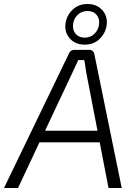

<svg xmlns="http://www.w3.org/2000/svg" viewBox="-47 -939 679 959"><path d="M376 -716Q330 -716 302.5 -746Q275 -776 280 -820Q285 -861 315 -890Q345 -919 390 -919Q436 -919 463.5 -889Q491 -859 486 -814Q480 -773 450.5 -744.5Q421 -716 376 -716ZM318 -817Q315 -787 331.5 -769Q348 -751 376 -751Q405 -751 425 -770.5Q445 -790 448 -819Q451 -847 435 -865.5Q419 -884 390 -884Q361 -884 341 -865Q321 -846 318 -817ZM451 -228H150L43 0H-27L298 -673Q305 -690 325 -690H400Q409 -690 416 -684Q423 -678 424 -670L561 0H495ZM440 -286 383 -581Q382 -591 379 -610Q376 -629 374 -639H344Q341 -633 331.5 -612Q322 -591 317 -581L178 -286Z"/></svg>

Font: Exo 2.0 Light
Style: Italic
Weight: 300
Italic angle: -8°
Designer: Natanael Gama
Version: Version 1.001;PS 001.001;hotconv 1.0.70;makeotf.lib2.5.58329